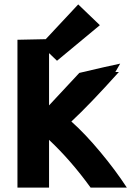

<svg xmlns="http://www.w3.org/2000/svg" viewBox="-20 -832 594 869"><path d="M334 -812 432 -718 238 -557 163 -629ZM554 17H390Q301 -106 202 -199V17H59V-652L202 -655V-355L339 -502Q470 -533 524 -544L502 -506H518Q386 -359 303 -282Q365 -227 434.5 -143.5Q504 -60 554 17Z"/></svg>

Font: Repo
Style: Bold
Weight: 700
Designer: Stefan Peev
Foundry: Context Ltd
Version: Version 001.000